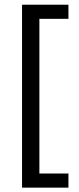

<svg xmlns="http://www.w3.org/2000/svg" viewBox="-20 -696 346 836"><path d="M76 121V-675.5H278V-614H151.5V59.5H278V121Z"/></svg>

Font: Anek Bangla
Style: Regular
Weight: 400
Designer: Sulekha Rajkumar (Bangla), Yesha Goshar (Latin)
Foundry: Ek Type
Version: Version 1.003